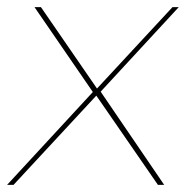

<svg xmlns="http://www.w3.org/2000/svg" viewBox="-36 -520 537 540"><path d="M79.1 -500 236.8 -271 449.2 -500H466.8L247.1 -262.2L425.8 0H408.2L234.9 -251L233.9 -250L2 0H-16.1L225.1 -261.2L61 -500Z"/></svg>

Font: Human Sans Thin
Style: Italic
Weight: 100
Italic angle: -8°
Designer: Tim Radville
Foundry: Continuum
Version: Version 1.000;FEAKit 1.0